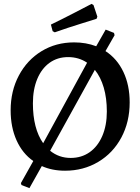

<svg xmlns="http://www.w3.org/2000/svg" viewBox="-20 -870 724 992"><path d="M650 -341Q650 -240 607 -159.5Q564 -79 487.5 -33.5Q411 12 316 12Q249 12 196 -12L132 102L91 86L88 76L152 -38Q96 -77 65.5 -145Q35 -213 35 -300Q35 -400 77.5 -480Q120 -560 194.5 -605.5Q269 -651 363 -651Q425 -651 477 -631L526 -717L569 -700L572 -688L525 -606Q585 -567 617.5 -498.5Q650 -430 650 -341ZM150 -336Q150 -206 203 -130L430 -546Q387 -575 332 -575Q277 -575 236 -545.5Q195 -516 172.5 -462Q150 -408 150 -336ZM532 -294Q532 -363 516 -417.5Q500 -472 470 -509L239 -91Q285 -54 345 -54Q401 -54 443 -83.5Q485 -113 508.5 -167.5Q532 -222 532 -294ZM252 -709 243 -743Q305 -773 369.5 -806.5Q434 -840 453 -850L463 -844L483 -784L479 -773Q461 -767 396 -747Q331 -727 263 -703Z"/></svg>

Font: Alegreya Medium
Style: Regular
Weight: 500
Designer: Juan Pablo del Peral
Foundry: Huerta Tipografica
Version: Version 2.007; ttfautohint (v1.6)